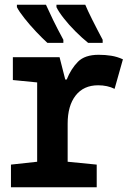

<svg xmlns="http://www.w3.org/2000/svg" viewBox="-20 -786 540 806"><path d="M26 0V-95L136 -107V-440L34 -450V-546H230L254 -452H260Q278 -497 307 -526.5Q336 -556 394 -556Q422 -556 447 -552Q472 -548 496 -537L461 -413Q431 -428 392 -428Q331 -428 297.5 -385Q264 -342 264 -267V-107L386 -95V0ZM350 -606Q324 -627 296.5 -654.5Q269 -682 247.5 -709.5Q226 -737 217 -756V-766H338Q347 -744 367 -704Q387 -664 411 -619V-606ZM179 -606Q159 -624 132 -652.5Q105 -681 82.5 -709.5Q60 -738 51 -756V-766H173Q185 -739 203 -702Q221 -665 246 -619V-606Z"/></svg>

Font: Noto Sans Mono ExtraCondensed
Style: Bold
Weight: 700
Width: 2
Designer: Monotype Design Team
Foundry: Monotype Imaging Inc.
Version: Version 2.014